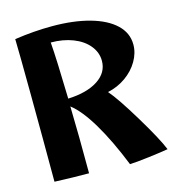

<svg xmlns="http://www.w3.org/2000/svg" viewBox="-114 -862 892 971"><g transform="rotate(-15 332.5 -377.0)"><path d="M231 -349Q235 -200 235 2Q151 2 55 -2Q55 -225 53.5 -454Q52 -683 50 -750Q152 -765 246 -765Q358 -765 442.5 -741.5Q527 -718 573.5 -674Q620 -630 620 -569Q620 -525 595.5 -483Q571 -441 528.5 -411Q486 -381 434 -370Q475 -323 551 -197Q627 -71 650 -13Q617 -7 548 1.5Q479 10 447 11Q393 -124 337.5 -217Q282 -310 231 -349ZM231 -390Q330 -394 387.5 -431.5Q445 -469 445 -531Q445 -575 415.5 -611Q386 -647 334.5 -667Q283 -687 219 -687Q226 -601 231 -390Z"/></g></svg>

Font: Otomanopee One
Style: Regular
Weight: 400
Designer: Das Ende der Wildnis
Foundry: Gutenberg Labo
Version: Version 3.005